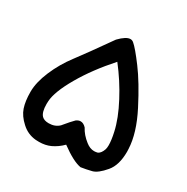

<svg xmlns="http://www.w3.org/2000/svg" viewBox="-133 -504 767 788"><g transform="rotate(30 250.0 -110.0)"><path d="M150.9 164.6Q143.1 164.6 135.3 164.1Q96.2 160.6 67.4 133.8Q38.1 107.4 28.1 77.6Q18.1 47.9 18.1 3.4Q18.1 -41 41.7 -96.7Q65.4 -152.3 101.8 -200.2Q138.2 -248 214.8 -356.9Q245.6 -388.7 265.6 -388.7Q273.9 -388.7 280.8 -382.8Q299.8 -367.2 342.5 -310.1Q385.3 -252.9 433.1 -159.9Q481 -66.9 483.9 6.3Q484.4 12.7 484.4 19Q484.4 83 455.6 116.7Q424.8 153.3 400.4 159.4Q376 165.5 350.6 169.4Q314.5 163.6 253.4 118.7Q231.4 141.1 204.1 153.8Q180.2 164.6 150.9 164.6ZM100.1 14.2Q100.1 53.2 114.7 67.9Q125.5 78.6 147 78.6Q176.8 78.6 195.8 60.1L200.7 54.2Q220.7 29.8 236.8 13.7Q247.1 5.9 257.3 5.9Q271 5.9 283.7 19.5Q298.3 47.4 326.7 69.3Q345.7 84.5 365.7 84.5Q374 84.5 382.8 82Q396 75.2 403.3 53.7Q405.8 45.4 405.8 33.7Q405.8 9.8 397.9 -25.4Q385.7 -82 348.6 -151.9Q313.5 -218.8 265.1 -280.8Q193.4 -200.7 148.2 -122.6Q103 -44.4 100.6 1Q100.1 7.8 100.1 14.2Z"/></g></svg>

Font: Bakudai
Style: Medium
Weight: 500
Version: Version 1.48